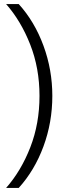

<svg xmlns="http://www.w3.org/2000/svg" viewBox="-20 -779 326 943"><path d="M10 -759H72Q150 -673 193.5 -554.5Q237 -436 237 -308Q237 -178 193.5 -60Q150 58 72 144H10Q84 60 129 -56Q174 -172 174 -308Q174 -444 128.5 -560Q83 -676 10 -759Z"/></svg>

Font: SUSE Light
Style: Regular
Weight: 300
Designer: Rene Bieder
Foundry: SUSE
Version: Version 1.000